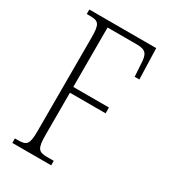

<svg xmlns="http://www.w3.org/2000/svg" viewBox="-177 -802 788 890"><g transform="rotate(30 217.5 -357.0)"><path d="M34 0H242V-24H207C160 -24 149 -36 149 -109V-335H340V-366H149V-684H306C357 -684 366 -665 368 -612L372 -549H397L392 -714H34V-690H51C98 -690 108 -679 108 -606V-108C108 -35 98 -24 50 -24H34Z"/></g></svg>

Font: Noto Serif Devanagari ExtraCondensed ExtraLight
Style: Regular
Weight: 200
Width: 2
Designer: Universal Thirst, Indian Type Foundry and the Monotype Design Team
Foundry: Monotype Imaging Inc.
Version: Version 2.004